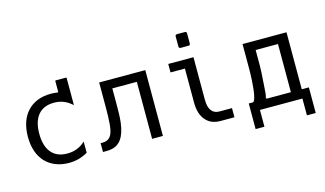

<svg xmlns="http://www.w3.org/2000/svg" viewBox="-100 -1081 2608 1541"><g transform="rotate(-15 1204.0 -310.5)"><path d="M147.5 -483.9Q219.2 -560.1 344.7 -560.1Q358.4 -560.1 370.6 -558.8Q382.8 -557.6 396.5 -555.7H398.4Q404.3 -555.7 404.3 -562V-648.4Q404.3 -653.3 409.2 -653.3H493.7Q498.5 -653.3 498.5 -648.4V-423.8Q463.9 -455.1 427.7 -469.5Q391.6 -483.9 348.1 -483.9Q261.2 -483.9 215.8 -429.4Q170.4 -375 170.4 -272.9Q170.4 -170.9 216.1 -116.5Q261.7 -62 348.6 -62Q436.5 -62 498.5 -121.1V-27.8Q459.5 -5.9 421.9 4.2Q384.3 14.2 342.3 14.2Q281.2 14.2 231.9 -5.4Q182.6 -24.9 147.5 -62Q112.3 -99.1 94 -152.6Q75.7 -206.1 75.7 -272.9Q75.7 -339.8 94 -393.3Q112.3 -446.8 147.5 -483.9Z M653.3 0Q700.2 0 730.2 -13.9Q760.3 -27.8 781.2 -57.1Q814.5 -104 825.2 -193.4Q829.1 -228 830.1 -264.4Q831.1 -300.8 831.1 -354V-473.6H1034.7V0H1124.5V-546.9H741.2V-352.5Q741.2 -293.9 740.2 -267.1Q738.8 -229 736.3 -199.2Q730.5 -131.8 709 -103Q697.8 -87.9 681.6 -80.6Q665.5 -73.2 643.6 -73.2H626.5V0Z M1524.9 -660.6V-745.1Q1524.9 -759.8 1509.3 -759.8H1445.8Q1430.2 -759.8 1430.2 -745.1V-660.6Q1430.2 -646 1445.8 -646H1509.3Q1524.9 -646 1524.9 -660.6ZM1315.4 -546.9V-476.6H1435.1V-194.3Q1435.1 -99.6 1479.5 -47.9Q1502.4 -21 1533.2 -8.5Q1564 3.9 1604 3.9H1717.8V-72.3H1612.8Q1569.8 -72.3 1547.4 -103Q1524.9 -132.8 1524.9 -194.3V-546.9Z M1930.7 139.6V0H2283.7V139.6H2356.9V-73.2H2297.9V-546.9H1932.6V-343.8Q1932.6 -318.8 1932.1 -301.3Q1930.7 -244.1 1924.8 -184.6Q1918.5 -119.6 1905.8 -88.9Q1898.9 -73.2 1890.1 -73.2H1857.4V139.6ZM2004.4 -75.2Q2001.5 -77.6 2001.5 -81.1Q2001.5 -85.9 2004.9 -94.2Q2006.3 -97.7 2008.8 -118.2Q2011.2 -149.4 2012.7 -172.4Q2017.6 -239.7 2020 -283.7Q2022 -322.3 2022 -341.8V-473.6H2207.5V-73.2H2018.1Q2006.8 -73.2 2004.4 -75.2Z"/></g></svg>

Font: Hack Dev
Style: Regular
Weight: 400
Designer: Christopher Simpkins
Foundry: Christopher Simpkins
Version: Version 2.0315